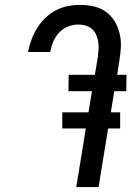

<svg xmlns="http://www.w3.org/2000/svg" viewBox="-20 -763 540 783"><path d="M291 0 330 -239H234V-305H341L355 -391H259L260 -458H367L379 -531Q381 -547 382 -562.5Q383 -578 380.5 -593Q378 -608 372 -621.5Q366 -635 355.5 -644.5Q345 -654 330 -658.5Q315 -663 299 -663Q279 -663 258 -655Q237 -647 221.5 -630.5Q206 -614 197.5 -594Q189 -574 185 -553V-551H95V-554Q100 -579 109 -603Q118 -627 132 -649.5Q146 -672 165.5 -690.5Q185 -709 208 -721Q231 -733 256.5 -738Q282 -743 307 -743Q335 -743 362 -737Q389 -731 410.5 -716Q432 -701 446 -678.5Q460 -656 467 -629.5Q474 -603 473 -574.5Q472 -546 467 -518L458 -458H496L495 -391H446L432 -305H470V-239H421L382 0Z"/></svg>

Font: Iosevka Term Curly Md Obl
Style: Regular
Weight: 500
Italic angle: -9°
Designer: Belleve Invis
Foundry: Belleve Invis
Version: Version 32.3.0